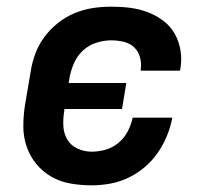

<svg xmlns="http://www.w3.org/2000/svg" viewBox="-20 -548 640 576"><path d="M255 8Q222 8 191 2.5Q160 -3 134 -18Q108 -33 89 -56Q70 -79 60 -108Q50 -137 50 -169Q50 -201 55 -233L72 -333Q76 -360 86 -387Q96 -414 113.5 -437.5Q131 -461 154.5 -479.5Q178 -498 205 -509Q232 -520 259.5 -524Q287 -528 314 -528Q343 -528 370.5 -524.5Q398 -521 423 -511.5Q448 -502 469.5 -486Q491 -470 504 -447Q517 -424 521.5 -396.5Q526 -369 521 -341Q521 -340 520.5 -338.5Q520 -337 520 -336H402Q402 -337 402 -337.5Q402 -338 402 -338Q405 -358 400 -376Q395 -394 382.5 -406Q370 -418 351.5 -422.5Q333 -427 314 -427Q292 -427 269.5 -420Q247 -413 229.5 -397Q212 -381 202.5 -359.5Q193 -338 189 -317L186 -299H359L346 -221H173V-217Q169 -194 170 -171Q171 -148 181.5 -130Q192 -112 212 -102.5Q232 -93 255 -93Q276 -93 297 -99Q318 -105 335.5 -119.5Q353 -134 363.5 -154.5Q374 -175 378 -195H497Q492 -168 481 -141Q470 -114 453.5 -90Q437 -66 414 -46.5Q391 -27 364.5 -14.5Q338 -2 310 3Q282 8 255 8Z"/></svg>

Font: Iosevka SS04 Extended Oblique
Style: Bold
Weight: 700
Width: 7
Italic angle: -9°
Monospace: yes
Designer: Belleve Invis
Foundry: Belleve Invis
Version: Version 19.0.0; ttfautohint (v1.8.4)